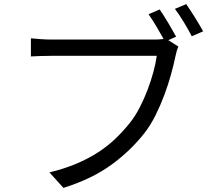

<svg xmlns="http://www.w3.org/2000/svg" viewBox="-20 -877 1040 932"><path d="M797 -682 846 -651Q841 -640 837.5 -628Q834 -616 831 -601Q823 -562 809.5 -513.5Q796 -465 777.5 -415.5Q759 -366 735.5 -318.5Q712 -271 682 -232Q613 -144 519 -76Q425 -8 288 35L220 -40Q293 -58 351 -82.5Q409 -107 456 -137.5Q503 -168 540.5 -204Q578 -240 610 -280Q637 -314 658.5 -356Q680 -398 696.5 -441.5Q713 -485 724.5 -527.5Q736 -570 741 -606H229Q200 -606 174.5 -605Q149 -604 130 -603V-691Q150 -689 177.5 -687Q205 -685 230 -685H731Q741 -685 751.5 -685.5Q762 -686 774 -688Q758 -717 738 -750.5Q718 -784 701 -808L755 -831Q764 -818 775 -801Q786 -784 796.5 -766Q807 -748 817 -730.5Q827 -713 835 -699ZM884 -857Q893 -844 904 -827Q915 -810 926.5 -792Q938 -774 948 -756.5Q958 -739 966 -725L911 -701Q903 -716 893 -734Q883 -752 872 -770Q861 -788 850 -804.5Q839 -821 829 -834Z"/></svg>

Font: SpoqaHanSansJP-Regular
Style: Regular
Weight: 400
Designer: [Source Han Sans]
Ryoko NISHIZUKA  (kana & ideographs); Paul D. Hunt (Latin, Greek & Cyrillic); Wenlong ZHANG  (bopomofo
Foundry: Spoqa (http://bi.spoqa.com)
Version: Version 1.002.20150607